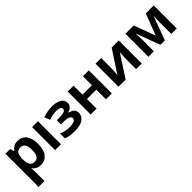

<svg xmlns="http://www.w3.org/2000/svg" viewBox="228 -1761 3209 3209"><g transform="rotate(-45 1832.0 -157.0)"><path d="M332 -443Q441 -443 441 -275Q441 -193 415 -148Q389 -103 334 -103Q268 -103 243 -147.5Q218 -192 218 -274V-290Q220 -367 245 -405Q270 -443 332 -443ZM375 -554Q315 -554 277.5 -530Q240 -506 218 -473H212L192 -544H79V240H218V20Q218 -21 210 -61H218Q240 -33 276 -11.5Q312 10 372 10Q465 10 524 -62Q583 -134 583 -273Q583 -412 526 -483Q469 -554 375 -554Z M848 0H709V-544H848Z M1196 -554Q1123 -554 1069 -543Q1015 -532 969 -514L1010 -416Q1093 -450 1179 -450Q1292 -450 1292 -394Q1292 -359 1251.5 -346Q1211 -333 1137 -333H1082V-235H1142Q1297 -235 1297 -166Q1297 -128 1255 -113Q1213 -98 1152 -98Q1096 -98 1047 -111Q998 -124 964 -140V-24Q1037 10 1170 10Q1305 10 1368.5 -40Q1432 -90 1432 -157Q1432 -218 1396 -245Q1360 -272 1309 -285V-290Q1358 -303 1387.5 -331.5Q1417 -360 1417 -410Q1417 -484 1351 -519Q1285 -554 1196 -554Z M1689 -544V-332H1911V-544H2050V0H1911V-227H1689V0H1550V-544Z M2342 -544H2208V0H2376L2632 -393Q2631 -370 2627 -320.5Q2623 -271 2623 -234V0H2757V-544H2590L2332 -151Q2334 -167 2338 -222.5Q2342 -278 2342 -310Z M3585 -544H3396L3252 -164L3111 -544H2915V0H3044V-276Q3044 -358 3038 -419H3042L3198 0H3303L3458 -418H3461Q3455 -358 3455 -280V0H3585Z"/></g></svg>

Font: Noto Sans UI
Style: Bold
Weight: 700
Designer: Monotype Design Team
Foundry: Monotype Imaging Inc.
Version: Version 1.901